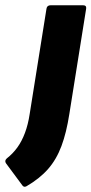

<svg xmlns="http://www.w3.org/2000/svg" viewBox="-84 -517 348 731"><path d="M93 -484Q95 -497 109 -497H232Q246 -497 244 -484L180 -83Q169 -12 150 39Q131 90 99 126.5Q67 163 17 192Q8 197 2 190L-61 105Q-68 95 -58 86Q-35 68 -18 44.5Q-1 21 11 -11Q23 -43 29 -83Z"/></svg>

Font: Sofia Sans Semi Condensed Black
Style: Italic
Weight: 900
Italic angle: -9°
Version: Version 4.100